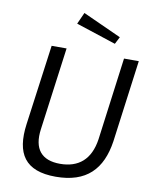

<svg xmlns="http://www.w3.org/2000/svg" viewBox="-103 -1040 891 1126"><g transform="rotate(10 343.0 -477.5)"><path d="M670 -742H582L517 -250C499 -127 429 -69 319 -69C210 -69 157 -129 174 -250L240 -742H151L86 -264C62 -86 124 10 307 10C490 10 580 -84 605 -254ZM276 -896 514 -818 536 -861 307 -965Z"/></g></svg>

Font: Cheyenne Sans
Style: Italic
Weight: 400
Italic angle: -8.13011°
Designer: The Public Sans project authors (U.S. Web Design System), Libre Franklin designed by Pablo Impallari and Rodrigo Fuenzal
Foundry: The Cheyenne Sans Project Authors
Version: Version 2.007